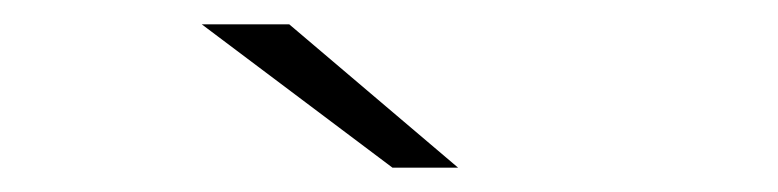

<svg xmlns="http://www.w3.org/2000/svg" viewBox="-20 -745 640 158"><path d="M146 -725H218L357 -607H303Z"/></svg>

Font: Montserrat Alternates Light
Style: Regular
Weight: 300
Designer: Julieta Ulanovsky
Foundry: Julieta Ulanovsky
Version: Version 7.200